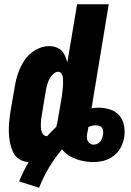

<svg xmlns="http://www.w3.org/2000/svg" viewBox="-20 -755 616 904"><path d="M164 129Q203 30 272 -52Q288 -31 312 -18Q336 -5 364 1.5Q392 8 420 8Q445 8 469.5 1.5Q494 -5 515.5 -21.5Q537 -38 549 -61.5Q561 -85 565 -109Q569 -137 564 -164Q559 -191 542 -211Q525 -231 498.5 -239.5Q472 -248 445 -248Q428 -248 411 -245L492 -735H343L297 -461Q292 -482 282 -500.5Q272 -519 253 -528.5Q234 -538 212 -538Q179 -538 147 -519.5Q115 -501 95.5 -471.5Q76 -442 65 -409.5Q54 -377 49 -344L30 -234Q26 -209 23.5 -184Q21 -159 21.5 -134.5Q22 -110 26.5 -86Q31 -62 40.5 -40.5Q50 -19 70 -6Q90 7 115 8Q89 52 70 99ZM201 -114Q187 -114 180 -127.5Q173 -141 172.5 -155.5Q172 -170 173 -184.5Q174 -199 177 -214L195 -324Q197 -335 199.5 -346Q202 -357 206 -368Q210 -379 216.5 -389.5Q223 -400 233 -408.5Q243 -417 254 -417Q265 -417 270.5 -407Q276 -397 276.5 -386.5Q277 -376 277 -365.5Q277 -355 276 -344Q275 -333 273.5 -322Q272 -311 271 -300L252 -190Q251 -182 249 -174Q247 -166 245 -158Q223 -137 202 -114ZM420 -74Q409 -74 400.5 -82Q392 -90 390 -101Q388 -112 390 -124Q392 -132 393.5 -140.5Q395 -149 396 -157Q405 -161 414.5 -163Q424 -165 433 -165Q444 -165 453.5 -159.5Q463 -154 465 -142.5Q467 -131 465 -120Q463 -109 458 -98Q453 -87 442.5 -80.5Q432 -74 420 -74Z"/></svg>

Font: Iosevka Sparkle Heavy Oblique
Style: Regular
Weight: 900
Italic angle: -9°
Designer: Belleve Invis
Foundry: Belleve Invis
Version: Version 4.5.0; ttfautohint (v1.8.3)